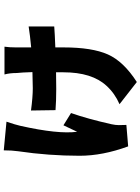

<svg xmlns="http://www.w3.org/2000/svg" viewBox="119 -780 761 1040"><g transform="rotate(-90 500.0 -260.5)"><path d="M205.1 -621.1 360.4 -606.4Q343.8 -557.6 337.9 -531.2Q292 -326.2 305.7 -223.6L340.8 -297.9L407.2 -256.8Q376 -168 346.7 -38.1Q341.8 -15.6 341.8 2Q341.8 5.9 342.3 21Q342.8 36.1 342.8 43L226.6 52.7Q175.8 -85.9 175.8 -210Q175.8 -377.9 200.2 -543Q205.1 -576.2 205.1 -621.1ZM876 -486.3V-347.7Q838.9 -344.7 762.7 -341.8V-296.9Q762.7 -142.6 724.6 -57.1Q686.5 28.3 575.2 99.6L455.1 5.9Q513.7 -19.5 554.7 -64.5Q627.9 -143.6 627.9 -297.9V-337.9Q597.7 -336.9 537.1 -336.9Q473.6 -336.9 422.9 -340.8L420.9 -473.6Q494.1 -463.9 541 -463.9Q568.4 -463.9 628.9 -465.8Q627 -525.4 624 -550.8Q624 -587.9 616.2 -617.2H766.6Q762.7 -590.8 762.7 -554.7V-472.7Q826.2 -478.5 876 -486.3Z"/></g></svg>

Font: Gen Shin Gothic Heavy
Style: Bold
Weight: 900
Designer: [Source Han Sans]
Ryoko NISHIZUKA  (kana & ideographs); Paul D. Hunt (Latin, Greek & Cyrillic); Wenlong ZHANG  (bopomofo
Version: Version 1.002.20150607